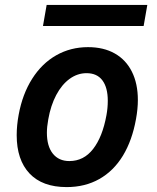

<svg xmlns="http://www.w3.org/2000/svg" viewBox="-20 -752 640 782"><path d="M48 -201.5Q48 -241.5 56 -284.5Q71.5 -369 111 -431.2Q150.5 -493.5 209 -526.8Q267.5 -560 338.5 -560Q402 -560 447.5 -534.2Q493 -508.5 517.2 -460Q541.5 -411.5 541.5 -344.5Q541.5 -309 534 -267.5Q518.5 -180.5 480.8 -118.2Q443 -56 384.8 -23Q326.5 10 251.5 10Q152.5 10 100.2 -45.5Q48 -101 48 -201.5ZM413.5 -282.5Q419 -312 419 -341.5Q419 -395.5 397 -424.8Q375 -454 332.5 -454Q295.5 -454 263.5 -430.8Q231.5 -407.5 209 -365Q186.5 -322.5 176.5 -265.5Q171 -235 171 -211.5Q171 -156.5 195.2 -126.2Q219.5 -96 262.5 -96Q321 -96 359.2 -145.2Q397.5 -194.5 413.5 -282.5ZM170 -732H580L565 -646H155Z"/></svg>

Font: JuliaMono BoldItalic
Style: Regular
Weight: 700
Italic angle: -9°
Monospace: yes
Designer: cormullion
Foundry: corm
Version: Version 0.049; ttfautohint (v1.8.4)